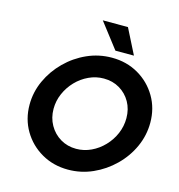

<svg xmlns="http://www.w3.org/2000/svg" viewBox="-120 -927 976 1044"><g transform="rotate(15 368.0 -404.5)"><path d="M356.4 12.5Q273.8 12.5 207.4 -25.7Q141 -63.9 102.4 -129.2Q63.9 -194.4 63.9 -275Q63.9 -346.5 93.8 -411.5Q123.6 -476.4 175 -527.4Q226.4 -578.5 292.4 -608Q358.3 -637.5 431.5 -637.5Q514.6 -637.5 580.6 -599.3Q646.5 -561.1 685.1 -495.8Q723.6 -430.6 723.6 -349.5Q723.6 -278.2 694.1 -213Q664.6 -147.9 612.7 -97.1Q560.9 -46.3 495 -16.9Q429.2 12.5 356.4 12.5ZM370.1 -108.3Q414 -108.3 453.9 -127.1Q493.8 -145.8 525 -178.5Q556.2 -211.1 574 -252.6Q591.7 -294.2 591.7 -339.7Q591.7 -390.3 569.1 -430.2Q546.5 -470.1 507.3 -493.4Q468.1 -516.7 418.1 -516.7Q374 -516.7 333.9 -497.9Q293.8 -479.2 262.8 -446.9Q231.9 -414.6 213.9 -373.4Q195.8 -332.2 195.8 -287Q195.8 -236.8 218.8 -196.1Q241.8 -155.4 281.3 -131.8Q320.7 -108.3 370.1 -108.3ZM438.9 -679.2 329.9 -820.8H471.5L543.1 -679.2Z"/></g></svg>

Font: Afacad
Style: Italic
Weight: 400
Italic angle: -14°
Designer: Kristian Moeller
Foundry: Dicotype
Version: Version 1.000